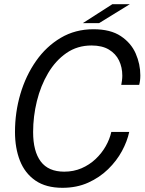

<svg xmlns="http://www.w3.org/2000/svg" viewBox="-20 -886 690 916"><path d="M596.5 -256.5Q587 -212 561.8 -165.2Q536.5 -118.5 495.8 -78.8Q455 -39 400.5 -14.5Q346 10 278 10Q199.5 10 149.2 -24.5Q99 -59 75.2 -119.2Q51.5 -179.5 51.5 -256.5Q51.5 -350 77.2 -437.5Q103 -525 151.8 -594.8Q200.5 -664.5 269.8 -705.5Q339 -746.5 426 -746.5Q507 -746.5 556.2 -713.8Q605.5 -681 627.5 -630.5Q649.5 -580 649.5 -526.5Q649.5 -513 648 -501.5Q646.5 -490 644 -481H558.5Q560 -488.5 561.8 -501.2Q563.5 -514 563.5 -525Q563.5 -565 547.8 -597.5Q532 -630 499.5 -649.5Q467 -669 416.5 -669Q349 -669 297 -633Q245 -597 209.5 -537Q174 -477 156 -403.8Q138 -330.5 138 -256Q138 -164 174.5 -115.5Q211 -67 286.5 -67Q331 -67 368.8 -83.2Q406.5 -99.5 435.8 -127Q465 -154.5 484.2 -188.2Q503.5 -222 511 -256.5ZM375 -775.5 516 -866H599.5L452.5 -775.5Z"/></svg>

Font: Epilogue
Style: Italic
Weight: 400
Italic angle: -12°
Designer: Tyler Finck
Foundry: Etcetera Type Co
Version: Version 2.112